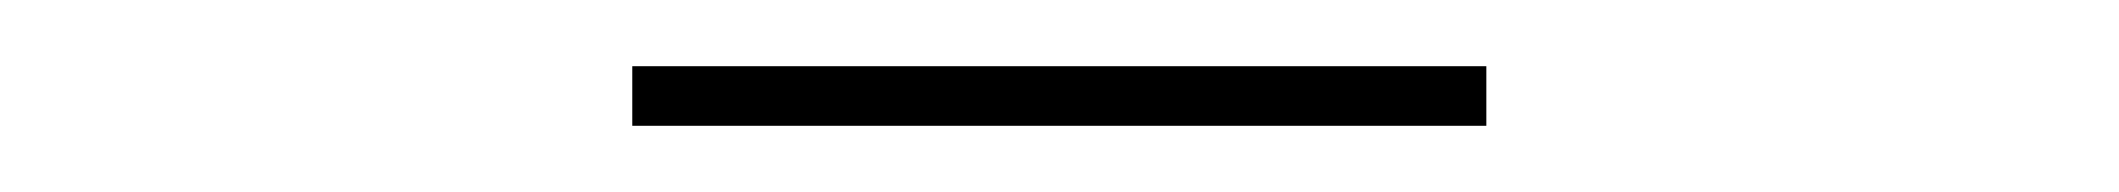

<svg xmlns="http://www.w3.org/2000/svg" viewBox="-20 -696 640 58"><path d="M171 -658H429V-676H171Z"/></svg>

Font: IBM Plex Thai Thin
Style: Regular
Weight: 100
Designer: Mike Abbink, Paul van der Laan, Pieter van Rosmalen, Ben Mitchell, Mark Frömberg
Foundry: Bold Monday
Version: Version 1.0